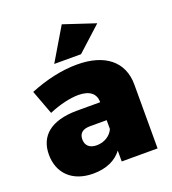

<svg xmlns="http://www.w3.org/2000/svg" viewBox="-141 -881 890 996"><g transform="rotate(-20 303.5 -383.0)"><path d="M489 -717 314 -775 207 -595H355ZM317 -552C232 -552 144 -532 55 -496L105 -362C165 -388 226 -401 269 -401C331 -401 363 -374 363 -329V-327H230C93 -325 20 -267 20 -162C20 -60 88 9 204 9C276 9 330 -16 363 -60V0H561V-353C561 -479 470 -552 317 -552ZM271 -123C232 -123 210 -143 210 -177C210 -211 231 -228 271 -228H363V-179C348 -145 312 -123 271 -123Z"/></g></svg>

Font: Montserrat ExtraBold
Style: Regular
Weight: 800
Designer: Julieta Ulanovsky
Foundry: Julieta Ulanovsky
Version: Version 4.000